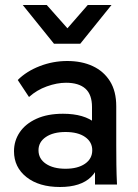

<svg xmlns="http://www.w3.org/2000/svg" viewBox="-20 -738 551 768"><path d="M360 0V-173L348 -207V-310Q348 -360 321.5 -383.5Q295 -407 244 -407Q208 -407 167.5 -392.5Q127 -378 96 -350L51 -418Q86 -453 139 -473.5Q192 -494 249 -494Q307 -494 351 -473.5Q395 -453 420 -413Q445 -373 445 -313V-157Q445 -118 445.5 -79Q446 -40 448 0ZM220 10Q136 10 86 -29.5Q36 -69 36 -133Q36 -175 59 -209Q82 -243 126 -263Q170 -283 232 -283Q317 -283 362.5 -245Q408 -207 408 -144H385Q385 -70 344 -30Q303 10 220 10ZM242 -63Q291 -63 320 -83Q349 -103 349 -137Q349 -170 320.5 -190Q292 -210 242 -210Q193 -210 163.5 -190Q134 -170 134 -137Q134 -103 163.5 -83Q193 -63 242 -63ZM196 -563 71 -718H167L278 -593H222L331 -718H426L301 -563Z"/></svg>

Font: SUSE Medium
Style: Regular
Weight: 500
Designer: Rene Bieder
Foundry: SUSE
Version: Version 1.000